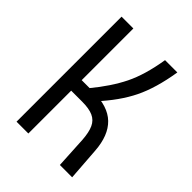

<svg xmlns="http://www.w3.org/2000/svg" viewBox="-185 -717 808 808"><g transform="rotate(45 219.0 -312.5)"><path d="M58.6 -625H128.9V-317.4H197.3Q285.2 -317.4 329.1 -274.9Q373 -232.4 378.9 -147.5L389.6 0H316.4L308.6 -142.6Q305.7 -184.6 294.4 -209Q283.2 -233.4 259.3 -244.1Q235.4 -254.9 194.3 -254.9H128.9V0H58.6ZM317.4 -625H390.6Q373 -515.6 337.4 -442.9Q301.8 -370.1 232.4 -294.9L173.8 -314.5Q234.4 -387.7 267.6 -455.1Q300.8 -522.5 317.4 -625Z"/></g></svg>

Font: Sudo Var
Style: Regular
Weight: 400
Monospace: yes
Designer: Jens Kutilek
Foundry: Jens Kutilek
Version: Version 0.065;FEAKit 1.0